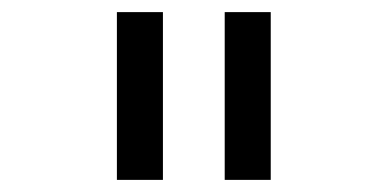

<svg xmlns="http://www.w3.org/2000/svg" viewBox="-20 -760 640 317"><path d="M173 -463V-740H249V-463ZM351 -463V-740H427V-463Z"/></svg>

Font: Lilex Nerd Font
Style: Regular
Weight: 400
Designer: Mike Abbink, Paul van der Laan, Pieter van Rosmalen, Mikhael Khrustik
Foundry: Mikhael Khrustik
Version: Version 2.400; ttfautohint (v1.8.4.7-5d5b);Nerd Fonts 3.3.0